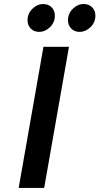

<svg xmlns="http://www.w3.org/2000/svg" viewBox="-20 -932 493 952"><path d="M72.5 0 195.5 -700H322L199 0ZM375 -774Q348.5 -774 332.8 -790.8Q317 -807.5 317 -831.5Q317 -864.5 340.8 -888.2Q364.5 -912 394.5 -912Q421.5 -912 437.2 -895.5Q453 -879 453 -854.5Q453 -821 428.8 -797.5Q404.5 -774 375 -774ZM174 -774Q148 -774 132.2 -790.8Q116.5 -807.5 116.5 -831.5Q116.5 -865 140.8 -888.5Q165 -912 193 -912Q220.5 -912 236.2 -895.5Q252 -879 252 -854.5Q252 -821 228 -797.5Q204 -774 174 -774Z"/></svg>

Font: Overpass
Style: Bold Italic
Weight: 700
Italic angle: -10°
Designer: Delve Withrington, Dave Bailey, Thomas Jockin
Foundry: Delve Fonts LLC
Version: Version 4.000; ttfautohint (v1.8.3)